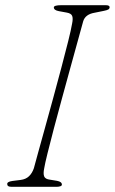

<svg xmlns="http://www.w3.org/2000/svg" viewBox="-20 -720 442 740"><path d="M150.5 -72Q146 -51 150.2 -40.2Q154.5 -29.5 172.5 -27.5L200 -23Q218.5 -19.5 218.5 -8.5Q218.5 -4 212.2 -2Q206 0 198.5 0H24.5Q8 0 8 -9.5Q6 -19.5 27.5 -22.5L59.5 -26.5Q79.5 -29 91.8 -40.8Q104 -52.5 110.5 -71.5Q115 -89 126.5 -130.2Q138 -171.5 153.2 -226.5Q168.5 -281.5 185 -342Q201.5 -402.5 216.5 -459.2Q231.5 -516 242.8 -561Q254 -606 258 -629.5Q262 -648.5 258.2 -658.5Q254.5 -668.5 237 -671.5L207 -677Q187.5 -680.5 187.5 -691.5Q187.5 -700 217 -700H387Q402.5 -700 402.5 -692.5Q402.5 -686.5 397.5 -683.5Q392.5 -680.5 379.5 -678L345 -671Q308.5 -665 300.5 -637.5Q293.5 -612 280.5 -565Q267.5 -518 251.5 -459.8Q235.5 -401.5 218.8 -340.5Q202 -279.5 187.5 -224.2Q173 -169 163 -128.5Q153 -88 150.5 -72Z"/></svg>

Font: Fraunces 9pt Soft Thin
Style: Italic
Weight: 100
Italic angle: -16°
Version: Version 1.000;[b76b70a41]